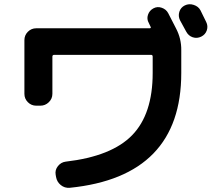

<svg xmlns="http://www.w3.org/2000/svg" viewBox="-20 -852 1040 918"><path d="M938.5 -802.7Q943.4 -793 952.6 -773.9Q961.9 -754.9 965.8 -747.1Q975.6 -727.5 968.8 -707Q961.9 -686.5 941.9 -676.8Q921.9 -667 901.4 -673.8Q880.9 -680.7 870.1 -701.2Q861.3 -718.8 840.8 -754.9Q831.1 -774.4 837.4 -795.4Q843.8 -816.4 863.8 -826.2Q883.8 -835.9 906.2 -828.6Q928.7 -821.3 938.5 -802.7ZM153.3 -346.7Q129.9 -346.7 113.3 -363.3Q96.7 -379.9 96.7 -403.3V-660.2Q96.7 -683.6 113.3 -700.2Q129.9 -716.8 153.3 -716.8H696.3Q699.2 -716.8 700.7 -719.2Q702.1 -721.7 700.2 -723.6L691.4 -742.2Q680.7 -760.7 687.5 -781.2Q694.3 -801.8 713.4 -812Q732.4 -822.3 753.4 -814.9Q774.4 -807.6 784.2 -789.1Q796.9 -764.6 821.3 -716.8Q847.7 -667 846.7 -610.4V-502.9Q846.7 -7.8 313.5 45.9Q289.1 47.9 270.5 32.7Q252 17.6 248 -5.9L246.1 -16.6Q242.2 -39.1 256.8 -57.6Q271.5 -76.2 293.9 -79.1Q513.7 -104.5 611.8 -205.6Q710 -306.6 710 -502.9V-581.1Q710 -589.8 702.1 -589.8H239.3Q230.5 -589.8 230.5 -581.1V-403.3Q230.5 -379.9 213.4 -363.3Q196.3 -346.7 172.9 -346.7Z"/></svg>

Font: Rounded Mgen+ 1m bold
Style: Bold
Weight: 700
Designer: [Source Han Sans]
Ryoko NISHIZUKA  (kana & ideographs); Paul D. Hunt (Latin, Greek & Cyrillic); Wenlong ZHANG  (bopomofo
Version: Version 1.059.20150602